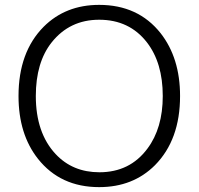

<svg xmlns="http://www.w3.org/2000/svg" viewBox="-20 -752 815 788"><path d="M387 -732Q547 -732 639 -616Q719 -514 719 -358Q719 -178 616 -74Q526 16 387 16Q228 16 136 -100Q56 -201 56 -358Q56 -538 159 -642Q249 -732 387 -732ZM387 -671Q266 -671 192 -578Q127 -496 127 -358Q127 -207 208 -120Q278 -45 388 -45Q513 -45 585 -142Q648 -226 648 -358Q648 -494 583 -578Q511 -671 387 -671Z"/></svg>

Font: Almarai Light
Style: Regular
Weight: 300
Designer: Boutros International 2019
Foundry: Created by Boutros International 2019
Version: Version 1.10